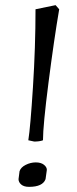

<svg xmlns="http://www.w3.org/2000/svg" viewBox="-20 -716 299 746"><path d="M162 -56 157 -20Q146 10 93 10Q73 10 62.5 1Q52 -8 52 -20L56 -51Q61 -66 80 -75.5Q99 -85 119 -85Q139 -85 150.5 -76Q162 -67 162 -56ZM113 -166 90 -171Q98 -220 108 -377Q118 -534 118 -680L196 -696L210 -680Q190 -563 168.5 -395.5Q147 -228 147 -171Q134 -166 113 -166Z"/></svg>

Font: Kotta One
Style: Regular
Weight: 400
Designer: Ania Kruk
Foundry: Ania Kruk
Version: Version 1.001